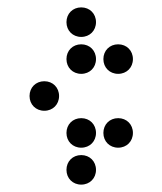

<svg xmlns="http://www.w3.org/2000/svg" viewBox="-20 -510 440 520"><path d="M200 -410C223 -410 240 -427 240 -450C240 -473 223 -490 200 -490C177 -490 160 -473 160 -450C160 -427 177 -410 200 -410ZM200 -310C223 -310 240 -327 240 -350C240 -373 223 -390 200 -390C177 -390 160 -373 160 -350C160 -327 177 -310 200 -310ZM300 -310C323 -310 340 -327 340 -350C340 -373 323 -390 300 -390C277 -390 260 -373 260 -350C260 -327 277 -310 300 -310ZM100 -210C123 -210 140 -227 140 -250C140 -273 123 -290 100 -290C77 -290 60 -273 60 -250C60 -227 77 -210 100 -210ZM200 -110C223 -110 240 -127 240 -150C240 -173 223 -190 200 -190C177 -190 160 -173 160 -150C160 -127 177 -110 200 -110ZM300 -110C323 -110 340 -127 340 -150C340 -173 323 -190 300 -190C277 -190 260 -173 260 -150C260 -127 277 -110 300 -110ZM200 -10C223 -10 240 -27 240 -50C240 -73 223 -90 200 -90C177 -90 160 -73 160 -50C160 -27 177 -10 200 -10Z"/></svg>

Font: TINY 5x3 80
Style: Regular
Weight: 200
Designer: Jack Halten Fahnestock
Foundry: Velvetyne Type Foundry
Version: Version 1.002;hotconv 1.0.109;makeotfexe 2.5.65596